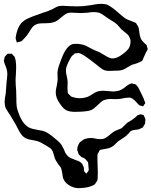

<svg xmlns="http://www.w3.org/2000/svg" viewBox="-31 -750 788 999"><path d="M646 -242H641Q631 -242 624 -241Q617 -240 612 -239Q594 -235 586 -235Q581 -234 571 -234L544 -235Q526 -235 513 -230Q501 -226 491 -216Q481 -206 478 -204Q458 -184 445 -178Q429 -171 391 -169L360 -168Q331 -168 315 -176Q299 -184 284 -206Q259 -239 259 -269Q259 -284 264 -302Q269 -330 269 -337L268 -366Q268 -387 276.5 -410.5Q285 -434 288 -442Q314 -513 349 -521Q354 -522 365 -522Q389 -522 414 -513Q421 -510 432 -503.5Q443 -497 452 -493L472 -484Q475 -483 481.5 -480.5Q488 -478 492 -475L511 -464Q525 -455 539 -449Q548 -446 549 -446Q573 -444 600 -463Q631 -485 640 -500Q645 -509 647 -521Q649 -533 648 -542L644 -552Q641 -560 640 -562Q634 -571 620.5 -581Q607 -591 603 -595Q576 -625 577 -624Q567 -633 543 -647L523 -660Q518 -664 507 -671.5Q496 -679 487 -683Q475 -687 459 -687Q441 -687 425 -684Q403 -682 392 -682L369 -683Q361 -684 346 -684H336Q323 -684 312.5 -678Q302 -672 287 -659Q269 -643 258 -638Q239 -629 204 -629Q180 -629 169 -627Q160 -625 149 -619Q140 -613 132.5 -601.5Q125 -590 122 -585Q109 -563 92 -547Q91 -545 86.5 -540.5Q82 -536 77 -534Q75 -533 70.5 -532.5Q66 -532 64 -531Q63 -531 60.5 -530Q58 -529 57 -530Q56 -531 55 -533Q54 -535 54 -537Q49 -550 51 -558Q59 -606 79 -629Q94 -645 117.5 -655.5Q141 -666 174 -677L193 -684Q217 -690 241 -702Q247 -705 258.5 -711.5Q270 -718 281 -719Q286 -720 296 -720Q307 -720 329 -718Q343 -717 371 -717Q392 -717 402 -718Q415 -719 441 -723Q446 -724 463.5 -727Q481 -730 496 -730Q513 -730 526 -726Q550 -715 587 -682Q593 -677 600 -671Q607 -665 616 -658Q624 -652 635 -647Q642 -644 648.5 -642Q655 -640 661 -637Q663 -636 668.5 -634Q674 -632 676 -630Q678 -629 679.5 -625.5Q681 -622 682 -621Q688 -612 688 -612Q692 -603 694 -582Q696 -562 702 -548Q706 -540 720 -526Q722 -524 725.5 -521.5Q729 -519 732 -515Q734 -511 734 -505Q735 -504 736.5 -500.5Q738 -497 737 -495Q737 -491 733 -485Q729 -479 728 -476L714 -445Q714 -444 712.5 -440Q711 -436 709 -434Q707 -431 698 -428Q689 -423 676 -419Q663 -415 656 -413Q653 -412 634 -401Q617 -390 611 -388Q599 -383 582.5 -382.5Q566 -382 561 -382Q554 -381 539 -381Q528 -381 523 -382Q511 -384 501.5 -390Q492 -396 483 -403.5Q474 -411 469 -415Q439 -439 410 -459Q397 -467 386 -472Q384 -472 382.5 -473Q381 -474 379 -474H377L368 -473Q360 -473 358 -472Q358 -472 352 -466Q344 -460 341 -456Q336 -449 327 -431Q326 -428 320.5 -416.5Q315 -405 313 -394Q312 -390 312 -382Q312 -368 317 -351Q321 -331 321 -323L320 -292Q320 -282 321 -277Q321 -268 323 -264Q324 -262 326 -261Q328 -260 329 -258Q339 -248 339 -248Q340 -247 350 -244Q367 -239 383 -239Q406 -239 427 -247Q432 -249 438.5 -253Q445 -257 448 -259Q451 -261 462 -267.5Q473 -274 485 -276Q497 -278 504 -278Q512 -278 532 -276Q550 -274 559 -274Q566 -274 578 -276Q597 -279 617 -294Q620 -296 627.5 -302.5Q635 -309 643 -312Q645 -313 648 -314.5Q651 -316 653 -316H655Q657 -316 666 -313Q672 -313 674 -311Q676 -310 677 -308.5Q678 -307 680 -306Q690 -295 693 -286Q701 -271 715 -241Q717 -237 722 -222Q725 -216 725 -214Q725 -212 720 -207Q716 -198 713 -197Q712 -196 709.5 -197.5Q707 -199 705 -199Q702 -200 698 -201Q694 -202 692 -204Q688 -207 678 -219Q660 -239 646 -242ZM716 -151Q718 -149 718.5 -146Q719 -143 721 -141Q722 -139 723.5 -136Q725 -133 725 -131Q726 -128 725.5 -126Q725 -124 725 -122Q724 -118 724.5 -114.5Q725 -111 724 -107Q723 -105 718 -97Q714 -89 713 -88Q711 -85 703 -83Q697 -79 694 -78Q688 -76 673 -74.5Q658 -73 651 -69Q646 -66 643 -61Q638 -56 631.5 -49Q625 -42 620 -39Q614 -34 602.5 -27Q591 -20 584 -15Q578 -10 568.5 0Q559 10 551 14Q540 20 531 22Q527 23 518 24.5Q509 26 504 27Q502 27 496.5 28.5Q491 30 488 31L484 39Q478 49 477 51Q476 53 476 59V83Q476 105 478 151Q478 170 477 179L475 191Q474 193 470 197Q466 205 462 209Q459 212 452 215Q445 218 442 219Q415 228 393 228L379 229Q364 229 352 225Q336 220 322 209.5Q308 199 301 185Q295 175 293 152Q292 148 290.5 139Q289 130 286 123Q285 120 274 107Q260 87 255 76Q252 68 248 52Q244 36 237 27Q233 22 212 9Q180 -11 162 -16L139 -21Q111 -25 99 -33Q86 -41 77 -54.5Q68 -68 60.5 -83.5Q53 -99 48 -107Q32 -135 23 -149Q21 -153 10 -168.5Q-1 -184 -5 -199Q-7 -213 -7 -219Q-7 -235 -1 -265Q1 -283 3 -321Q4 -329 5.5 -342Q7 -355 7 -363V-368Q7 -378 3 -392Q1 -400 -2.5 -407.5Q-6 -415 -8 -423Q-11 -432 -11 -434Q-11 -435 -8 -447Q-8 -453 -6 -455Q-5 -457 -1 -460.5Q3 -464 5 -467Q8 -470 9 -470Q11 -471 15.5 -470.5Q20 -470 22 -470Q23 -470 26.5 -470.5Q30 -471 31 -470Q33 -468 35 -465.5Q37 -463 38 -462Q45 -456 45 -454Q49 -446 51 -432Q53 -422 53 -401L52 -368Q50 -346 50 -335Q50 -322 51 -305.5Q52 -289 53 -280Q54 -268 54 -243Q54 -211 56 -195Q58 -182 66 -161Q86 -104 121 -86Q138 -78 166 -74Q193 -70 206 -64Q227 -54 259 -26Q278 -12 289 4Q292 9 302 28Q309 49 320 60Q329 70 344.5 75.5Q360 81 366 84Q387 90 396 102Q399 106 405 121Q406 126 406 133Q406 140 408 143Q408 143 413 148Q419 154 419 154Q420 154 420 151Q424 147 425 144Q430 139 430 137Q431 135 430.5 131.5Q430 128 430 126Q430 118 428 102Q428 96 427 94Q427 93 421 87Q417 81 412 77Q409 74 403 71.5Q397 69 393 67Q391 65 385.5 60Q380 55 378 52Q377 50 376.5 47Q376 44 375 42L371 31Q370 21 374 10Q378 -1 384 -9Q386 -11 389.5 -13.5Q393 -16 395 -18Q412 -32 443 -32Q450 -32 455.5 -31Q461 -30 465 -29Q470 -28 476.5 -27Q483 -26 492 -26Q507 -26 517.5 -32Q528 -38 542 -50Q556 -62 560 -64Q567 -69 579 -73.5Q591 -78 600 -82Q607 -87 616 -96.5Q625 -106 632 -112Q639 -116 650.5 -123Q662 -130 669 -136Q673 -139 677 -143Q681 -147 686 -151Q690 -153 699 -155Q701 -155 707 -154Q713 -153 716 -151Z"/></svg>

Font: Rubik-Burned
Style: Regular
Weight: 400
Designer: NaN (generative design), Hubert & Fischer (Rubik source font outlines)
Foundry: NaN, Hubert & Fischer
Version: Version 1.000